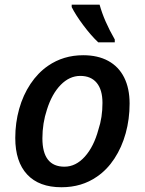

<svg xmlns="http://www.w3.org/2000/svg" viewBox="-20 -786 615 816"><path d="M44.9 -199.7Q44.9 -264.2 61.5 -323.2Q78.1 -382.3 109.6 -429.4Q141.1 -476.6 184.1 -506.3Q249.5 -551.3 333.5 -551.3Q396 -551.3 440.2 -527.1Q484.4 -502.9 507.6 -456.8Q530.8 -410.6 530.8 -345.7Q530.8 -279.8 514.2 -219.7Q497.6 -159.7 466.3 -112.1Q435.1 -64.5 392.1 -35.2Q327.6 9.8 241.2 9.8Q146 9.8 95.5 -44.4Q44.9 -98.6 44.9 -199.7ZM398.4 -235.8Q415.5 -286.6 415.5 -348.6Q415.5 -404.3 391.1 -433.8Q366.7 -463.4 321.3 -463.4Q275.4 -463.4 238 -425.3Q200.7 -387.2 179.7 -320.8Q160.2 -262.2 160.2 -198.2Q160.2 -77.6 253.9 -77.6Q302.2 -77.6 340.6 -120.4Q378.9 -163.1 398.4 -235.8ZM284.7 -755.9V-766.1H403.3Q422.4 -696.8 467.8 -618.2V-606H397.5Q366.2 -635.7 333.7 -679.2Q301.3 -722.7 284.7 -755.9Z"/></svg>

Font: Viking Open Sans Light
Style: Bold Italic
Weight: 600
Italic angle: -12°
Foundry: Ascender Corporation
Version: Version 2.000